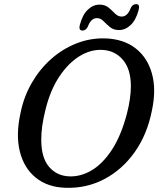

<svg xmlns="http://www.w3.org/2000/svg" viewBox="-20 -899 773 933"><path d="M491.5 -712.5Q580.5 -709.5 638.8 -664.2Q697 -619 718.5 -540.8Q740 -462.5 718 -361Q695 -245 634.5 -159.8Q574 -74.5 487.2 -28.8Q400.5 17 298.5 13.5Q211.5 11 154 -35.5Q96.5 -82 76.2 -163.5Q56 -245 80.5 -353.5Q96.5 -431 135 -497.2Q173.5 -563.5 228.8 -612.5Q284 -661.5 351.2 -688Q418.5 -714.5 491.5 -712.5ZM315.5 -42Q371.5 -39.5 425.2 -71.2Q479 -103 523.5 -170.8Q568 -238.5 596 -344Q606.5 -384 611.2 -418.2Q616 -452.5 616 -481.5Q615.5 -563.5 577 -608.5Q538.5 -653.5 477.5 -656.5Q421.5 -659.5 367.2 -626.5Q313 -593.5 269.2 -528.5Q225.5 -463.5 202 -370Q190.5 -325 185.2 -286.8Q180 -248.5 180.5 -217.5Q181 -132 218.5 -88.2Q256 -44.5 315.5 -42ZM558 -753Q531.5 -753 514.2 -767.5Q497 -782 482.8 -796.5Q468.5 -811 451 -811Q422 -811 406.5 -769Q397 -750.5 381 -750.5Q360.5 -750.5 368.5 -779.5Q381 -827.5 406.8 -852Q432.5 -876.5 463.5 -876.5Q490.5 -876.5 507.8 -862Q525 -847.5 539.2 -833Q553.5 -818.5 571 -818.5Q600 -818.5 615.5 -860.5Q624.5 -879 641.5 -879Q661.5 -879 653.5 -850Q640.5 -801.5 614.8 -777.2Q589 -753 558 -753Z"/></svg>

Font: Fraunces 72pt S100
Style: Italic
Weight: 400
Italic angle: -16°
Version: Version 1.000; ttfautohint (v1.8.3)